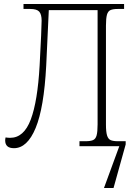

<svg xmlns="http://www.w3.org/2000/svg" viewBox="-20 -734 688 964"><path d="M50 10Q6 10 6 -29Q6 -36 8 -44Q20 -42 31 -42Q100 -42 134.5 -134Q169 -226 179 -406Q184 -502 186.5 -556Q189 -610 189 -630Q189 -662 177 -675.5Q165 -689 132 -689H98V-714H603V-689H571Q548 -689 535 -683.5Q522 -678 517 -660Q512 -642 512 -605V-108Q512 -72 517.5 -54Q523 -36 535.5 -30.5Q548 -25 571 -25H611V-9L550 210H502L579 0H379V-25H410Q434 -25 447 -30.5Q460 -36 465 -54Q470 -72 470 -109V-683H225L212 -404Q201 -193 159 -91.5Q117 10 50 10Z"/></svg>

Font: Noto Serif SemiCondensed ExtraLight
Style: Regular
Weight: 200
Width: 4
Designer: Monotype Design Team
Foundry: Monotype Imaging Inc.
Version: Version 2.014